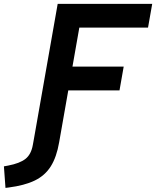

<svg xmlns="http://www.w3.org/2000/svg" viewBox="-134 -713 786 966"><path d="M47.4 -73.7H176.8L163.6 2.9Q150.9 77.1 121.6 123.8Q92.3 170.4 40.8 195.3Q-10.7 220.2 -91.3 230.5L-106.4 232.4L-114.3 124L-93.3 120.1Q-34.2 108.9 -5.6 86.2Q22.9 63.5 31.2 16.1ZM34.2 0 156.2 -693.4H286.1L164.1 0ZM108.9 -258.3 130.4 -377.9H488.3L467.3 -258.3ZM135.3 -574.2 156.2 -693.4H631.8L610.8 -574.2Z"/></svg>

Font: Cascadia Mono NF
Style: Italic
Weight: 400
Italic angle: -10°
Monospace: yes
Designer: Aaron Bell
Foundry: Saja Typeworks
Version: Version 2404.023